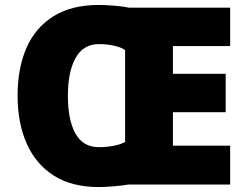

<svg xmlns="http://www.w3.org/2000/svg" viewBox="-20 -745 997 775"><path d="M379 -725Q406 -725 442.5 -722Q479 -719 501 -714H909V-559H678V-447H891V-292H678V-157H909V0H497Q476 4 440 7Q404 10 378 10Q270 10 197.5 -36Q125 -82 88 -165Q51 -248 51 -359Q51 -470 87 -552Q123 -634 196 -679.5Q269 -725 379 -725ZM380 -567Q316 -567 285 -511Q254 -455 254 -358Q254 -261 284.5 -206Q315 -151 379 -151Q410 -151 438.5 -156.5Q467 -162 485 -172V-543Q469 -554 440 -560.5Q411 -567 380 -567Z"/></svg>

Font: Noto Sans Oriya Blk
Style: Regular
Weight: 900
Designer: Amélie Bonet and Sol Matas
Foundry: Google LLC
Version: Version 2.006; ttfautohint (v1.8.4.7-5d5b)